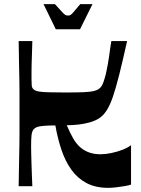

<svg xmlns="http://www.w3.org/2000/svg" viewBox="-20 -898 680 926"><path d="M70 0Q71 -72 72 -118Q73 -164 73.5 -194.5Q74 -225 74 -247.5Q74 -270 74 -293.5Q74 -317 74 -350Q74 -383 74 -406.5Q74 -430 74 -452.5Q74 -475 73.5 -505.5Q73 -536 72 -582Q71 -628 70 -700H136Q135 -660 134 -633.5Q133 -607 132.5 -588Q132 -569 132 -553Q132 -537 132 -519Q132 -498 133 -486Q134 -474 142 -467Q150 -460 165.5 -457Q181 -454 212 -453Q243 -452 297 -452Q353 -452 385 -453.5Q417 -455 433 -459Q449 -463 458 -470Q471 -480 478 -499.5Q485 -519 491 -543Q496 -567 500 -588Q504 -609 506.5 -628.5Q509 -648 511.5 -665.5Q514 -683 517 -700H593Q572 -605 555.5 -539.5Q539 -474 525 -433Q511 -392 496 -368Q481 -344 463 -331Q442 -316 413.5 -308Q385 -300 356 -297Q327 -294 302 -294Q318 -256 333.5 -229.5Q349 -203 368.5 -186.5Q388 -170 412 -162Q436 -154 465 -154Q489 -154 517.5 -160Q546 -166 571.5 -176Q597 -186 612 -198V-8Q603 -4 582 -0.5Q561 3 539.5 5.5Q518 8 502 8Q441 8 397.5 -15Q354 -38 324.5 -79Q295 -120 276.5 -175Q258 -230 247 -293Q211 -293 190 -291Q169 -289 159 -285.5Q149 -282 142 -274Q134 -264 132 -245Q130 -226 130 -192Q130 -182 130.5 -158Q131 -134 132 -104.5Q133 -75 134 -47.5Q135 -20 136 0ZM249 -757 190 -878H245Q270 -850 280.5 -839Q291 -828 296 -825.5Q301 -823 308 -823Q315 -823 319.5 -825.5Q324 -828 334 -839Q344 -850 367 -878H426L366 -757Z"/></svg>

Font: Ojuju
Style: Bold
Weight: 700
Designer: Chisaokwu Joboson, Mirko Velimirovic
Foundry: Udi Foundry
Version: Version 1.000